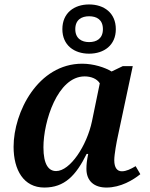

<svg xmlns="http://www.w3.org/2000/svg" viewBox="-20 -832 673 862"><path d="M380 -591C447 -591 500 -629 500 -701C500 -774 447 -812 380 -812C313 -812 260 -774 260 -701C260 -629 313 -591 380 -591ZM380 -643C347 -643 318 -659 318 -701C318 -744 347 -759 380 -759C414 -759 442 -744 442 -701C442 -659 414 -643 380 -643ZM179 10C270 10 321 -44 369 -141H376C370 -112 368 -94 368 -74C368 -19 403 10 458 10C522 10 578 -24 610 -50L589 -86C567 -73 547 -63 527 -63C506 -63 493 -79 493 -113C493 -139 504 -198 509 -220L576 -535H531L481 -511C452 -529 400 -546 349 -546C151 -546 41 -329 41 -173C41 -69 86 10 179 10ZM232 -64C199 -64 175 -92 175 -171C175 -286 238 -489 360 -489C388 -489 415 -479 428 -458L393 -288C370 -178 295 -64 232 -64Z"/></svg>

Font: Noto Serif SemiBold
Style: Italic
Weight: 600
Italic angle: -12°
Designer: Monotype Design Team
Foundry: Monotype Imaging Inc.
Version: Version 2.014